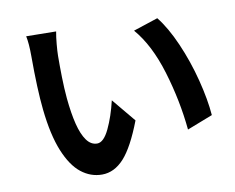

<svg xmlns="http://www.w3.org/2000/svg" viewBox="-78 -801 1133 924"><g transform="rotate(-10 488.5 -338.5)"><path d="M239.3 -579.3Q238.8 -531.5 240 -475.5Q241.2 -419.4 245.6 -370.6Q252.9 -294.9 266.1 -242.4Q279.3 -189.9 300.5 -160.4Q321.8 -130.9 352.1 -130.9Q383.8 -130.9 411.5 -189.1Q439.2 -247.3 457 -323.5L552.5 -208.5Q505.1 -85 457.3 -32.3Q409.4 20.3 349.6 20.3Q293.9 20.3 247.8 -16Q201.7 -52.2 169.2 -131.6Q136.7 -210.9 123.3 -336.7Q112.5 -437.7 112.5 -600.6Q112.5 -661.6 104.7 -698.5L250.7 -696.5Q245.8 -671.4 242.7 -636.2Q239.5 -601.1 239.3 -579.3ZM918.7 -169.9 793.7 -121.3Q780 -264.2 736.7 -407.5Q693.4 -550.8 620.6 -635L741 -674.6Q784.9 -619.9 824 -530.6Q863 -441.4 887.9 -343.9Q912.8 -246.3 918.7 -169.9Z"/></g></svg>

Font: Min Sans VF VF
Style: Regular
Weight: 400
Designer: Jinseong-Kim, NotoSansCJK, Nunito
Foundry: Jinseong-Kim
Version: Version 1.420;Glyphs 3.1.2 (3151)